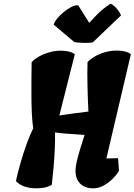

<svg xmlns="http://www.w3.org/2000/svg" viewBox="-20 -1025 739 1055"><path d="M182.1 9.8Q140.6 9.8 111.8 -1.2Q83 -12.2 67.4 -30.3Q78.1 -79.1 93.8 -133.1Q109.4 -187 127.4 -236.6Q145.5 -286.1 162.6 -320.3Q157.7 -351.6 155.5 -393.1Q153.3 -434.6 152.8 -479.5Q152.3 -524.4 152.6 -565.9Q152.8 -607.4 153.3 -638.4Q153.8 -669.4 153.8 -683.1Q166 -697.8 190.9 -712.4Q215.8 -727.1 248.5 -736.8Q281.2 -746.6 315.4 -746.6Q336.9 -746.6 356.4 -742.2Q376 -737.8 391.1 -727.1L306.2 -390.6Q342.3 -396 388.7 -402.3Q435.1 -408.7 465.8 -412.1Q462.4 -479 460.7 -552.7Q459 -626.5 460.9 -683.6Q472.2 -696.8 496.1 -711.7Q520 -726.6 552.7 -736.8Q585.4 -747.1 622.1 -747.1Q644 -747.1 664.1 -742.7Q684.1 -738.3 699.2 -727.5L564.5 -154.3L628.9 -155.8L633.8 -86.4Q623 -67.4 601.3 -44.9Q579.6 -22.5 551 -6.3Q522.5 9.8 491.2 9.8Q447.8 9.8 421.4 -15.4Q395 -40.5 395 -85.4Q395 -111.3 404.5 -149.2Q414.1 -187 425.8 -223.9Q437.5 -260.7 444.8 -283.7Q374 -288.1 339.6 -291Q305.2 -293.9 282.2 -297.4V-296.4Q283.2 -255.9 281 -206.5Q278.8 -157.2 274.4 -106.2Q270 -55.2 264.6 -9.3Q233.4 9.8 182.1 9.8ZM489.7 -792Q478 -790 458.5 -789.6Q439 -789.1 419.7 -790.3Q400.4 -791.5 388.2 -793.9L275.4 -889.2Q277.8 -902.3 292.5 -920.9Q307.1 -939.5 328.4 -957.3Q349.6 -975.1 371.3 -986.3Q393.1 -997.6 409.7 -996.1L470.2 -899.4Q493.7 -924.8 510.5 -942.1Q527.3 -959.5 545.2 -974.1Q563 -988.8 587.9 -1004.9Q605 -997.1 621.8 -977.3Q638.7 -957.5 645 -940.4Z"/></svg>

Font: Fruktur
Style: Italic
Weight: 400
Italic angle: -8°
Designer: Viktoriya Grabowska, Eben Sorkin
Foundry: Viktoriya Grabowska
Version: Version 1.008; ttfautohint (v1.8.4.7-5d5b)